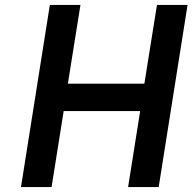

<svg xmlns="http://www.w3.org/2000/svg" viewBox="-20 -758 780 778"><path d="M65 0 182 -738H306L255 -419H565L616 -738H740L623 0H499L548 -308H238L189 0Z"/></svg>

Font: Exo Thin SemiBold
Style: Italic
Weight: 600
Italic angle: -9°
Version: Version 2.000